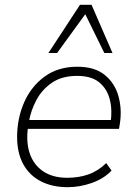

<svg xmlns="http://www.w3.org/2000/svg" viewBox="-20 -769 563 797"><path d="M261 8Q196 8 148.5 -17Q101 -42 76 -88.5Q51 -135 51 -200Q51 -277 80 -343.5Q109 -410 165 -451Q221 -492 301 -492Q374 -492 416 -457Q458 -422 472.5 -367Q487 -312 477 -252L474 -234H80L86 -271H458L439 -259Q447 -313 435.5 -357Q424 -401 391.5 -427.5Q359 -454 300 -454Q237 -454 195.5 -425.5Q154 -397 131 -353.5Q108 -310 100 -264L97 -246Q87 -182 103 -133.5Q119 -85 159 -58Q199 -31 259 -31Q307 -31 347 -45Q387 -59 421 -92L443 -61Q411 -27 361 -9.5Q311 8 261 8ZM181 -549 312 -749H360L447 -549H413L334 -710L217 -549Z"/></svg>

Font: Nunito Sans 12pt ExtraLight
Style: Italic
Weight: 200
Italic angle: -9°
Designer: Vernon Adams
Foundry: Vernon Adams
Version: Version 3.101;gftools[0.9.27]